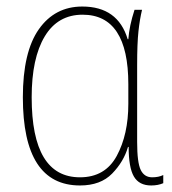

<svg xmlns="http://www.w3.org/2000/svg" viewBox="-20 -558 526 588"><path d="M372 -108H374Q374 -45 390 -17.5Q406 10 443 10Q464 10 480 3V-22Q466 -15 446 -15Q422 -15 411 -37.5Q400 -60 400 -123V-358Q400 -425 404 -462Q408 -499 415 -528H392Q376 -479 373 -438H371Q341 -538 232 -538Q148 -538 99 -468.5Q50 -399 50 -260Q50 10 225 10Q288 10 323.5 -26.5Q359 -63 372 -108ZM77 -260Q77 -380 117 -446.5Q157 -513 233 -513Q373 -513 373 -300V-240Q373 -146 337.5 -80.5Q302 -15 225 -15Q77 -15 77 -260Z"/></svg>

Font: Noto Sans Display SemiCondensed Thin
Style: Regular
Weight: 250
Width: 4
Designer: Monotype Design team
Foundry: Monotype Imaging Inc.
Version: 1.000